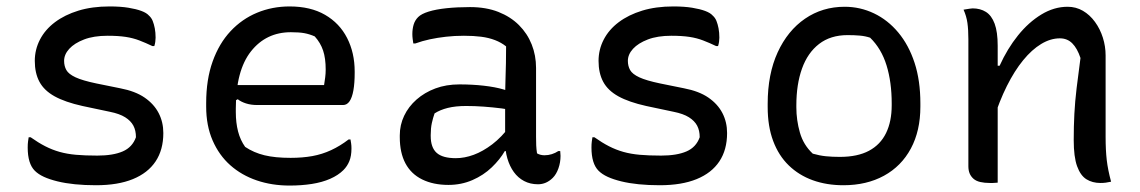

<svg xmlns="http://www.w3.org/2000/svg" viewBox="-20 -564 3540 596"><path d="M282 -81Q331 -81 361 -94Q391 -107 402 -138Q402 -159 394 -174Q386 -189 368.5 -200Q351 -211 321 -217L236 -235Q182 -247 149.5 -265Q117 -283 102.5 -310Q88 -337 88 -375Q88 -410 104 -441Q120 -472 150.5 -495Q181 -518 223.5 -531Q266 -544 320 -544Q354 -544 378.5 -540Q403 -536 419 -530Q435 -524 442 -516Q450 -509 454 -499Q458 -489 460.5 -476Q463 -463 463 -447Q463 -441 462 -434Q461 -427 459 -421H453Q432 -431 412.5 -438.5Q393 -446 370 -449.5Q347 -453 314 -453Q271 -453 241 -441.5Q211 -430 195 -412.5Q179 -395 179 -375Q179 -359 186 -346.5Q193 -334 214.5 -324Q236 -314 279 -305L353 -290Q400 -281 429 -261Q458 -241 472.5 -213Q487 -185 487 -151Q487 -99 463 -63Q439 -27 392.5 -8Q346 11 278 11Q243 11 213 8Q183 5 158.5 -1Q134 -7 116.5 -15Q99 -23 88 -34Q77 -45 71.5 -63Q66 -81 66 -106Q66 -117 67 -124.5Q68 -132 69 -138H75Q99 -121 120.5 -110Q142 -99 165 -92.5Q188 -86 216 -83.5Q244 -81 282 -81Z M879 -544Q944 -544 989 -518Q1034 -492 1057.5 -446Q1081 -400 1081 -342V-338Q1081 -306 1077 -283.5Q1073 -261 1065 -249.5Q1057 -238 1045 -238H778Q759 -238 743.5 -243Q728 -248 718 -256L700 -246V-300H986Q988 -312 989.5 -324Q991 -336 991 -348Q991 -383 983 -407Q975 -431 957 -451Q941 -458 925 -461Q909 -464 883 -464Q806 -464 759 -404.5Q712 -345 712 -227V-216Q712 -183 719 -156Q726 -129 741 -108Q768 -90 801 -82Q834 -74 882 -74Q919 -74 949.5 -79.5Q980 -85 1008 -98Q1036 -111 1062 -131H1068Q1069 -125 1070 -118.5Q1071 -112 1071 -103Q1071 -80 1064.5 -64Q1058 -48 1046 -36Q1030 -20 1005 -9Q980 2 948 7Q916 12 879 12Q824 12 777 -4Q730 -20 695 -51Q660 -82 640 -128Q620 -174 620 -233V-244Q620 -317 640 -373Q660 -429 695.5 -467Q731 -505 778 -524.5Q825 -544 879 -544Z M1644 -353Q1644 -326 1644 -299.5Q1644 -273 1644 -246Q1644 -219 1644 -192.5Q1644 -166 1644 -139Q1644 -124 1644.5 -112.5Q1645 -101 1647 -88Q1652 -85 1658 -83.5Q1664 -82 1670 -82Q1682 -82 1693 -85.5Q1704 -89 1713 -95H1719Q1719 -91 1719.5 -88Q1720 -85 1720 -80Q1720 -60 1713.5 -41.5Q1707 -23 1696 -12Q1686 -2 1674.5 3Q1663 8 1650 8Q1626 8 1607 -2Q1588 -12 1575 -30Q1562 -48 1555 -72Q1548 -96 1548 -122Q1548 -153 1548 -186Q1548 -219 1548 -243Q1548 -282 1549 -312Q1550 -342 1550.5 -368Q1551 -394 1551 -420Q1536 -432 1516.5 -439.5Q1497 -447 1473.5 -450Q1450 -453 1420 -453Q1391 -453 1364.5 -450Q1338 -447 1314.5 -442Q1291 -437 1269 -429H1263Q1262 -435 1261 -443Q1260 -451 1260 -458Q1260 -474 1264 -487.5Q1268 -501 1278 -511Q1288 -521 1310.5 -528Q1333 -535 1366 -538.5Q1399 -542 1439 -542Q1489 -542 1527 -527Q1565 -512 1591 -486Q1617 -460 1630.5 -426Q1644 -392 1644 -353ZM1317 -142Q1317 -106 1335.5 -89.5Q1354 -73 1395 -73Q1422 -73 1450.5 -83.5Q1479 -94 1508 -116Q1537 -138 1564 -174L1563 -95H1547Q1532 -69 1506.5 -44.5Q1481 -20 1446.5 -5Q1412 10 1372 10Q1325 10 1290.5 -7Q1256 -24 1238.5 -57Q1221 -90 1221 -138V-144Q1221 -176 1234.5 -204.5Q1248 -233 1273 -255Q1298 -277 1331.5 -289.5Q1365 -302 1406 -302Q1446 -302 1481.5 -298Q1517 -294 1542.5 -286.5Q1568 -279 1578 -272Q1584 -267 1587 -259.5Q1590 -252 1591.5 -242Q1593 -232 1593 -217Q1565 -224 1537 -227.5Q1509 -231 1481.5 -233Q1454 -235 1427 -235Q1394 -235 1370 -229Q1346 -223 1329 -212Q1324 -198 1320.5 -182Q1317 -166 1317 -145Z M2032 -81Q2081 -81 2111 -94Q2141 -107 2152 -138Q2152 -159 2144 -174Q2136 -189 2118.5 -200Q2101 -211 2071 -217L1986 -235Q1932 -247 1899.5 -265Q1867 -283 1852.5 -310Q1838 -337 1838 -375Q1838 -410 1854 -441Q1870 -472 1900.5 -495Q1931 -518 1973.5 -531Q2016 -544 2070 -544Q2104 -544 2128.5 -540Q2153 -536 2169 -530Q2185 -524 2192 -516Q2200 -509 2204 -499Q2208 -489 2210.5 -476Q2213 -463 2213 -447Q2213 -441 2212 -434Q2211 -427 2209 -421H2203Q2182 -431 2162.5 -438.5Q2143 -446 2120 -449.5Q2097 -453 2064 -453Q2021 -453 1991 -441.5Q1961 -430 1945 -412.5Q1929 -395 1929 -375Q1929 -359 1936 -346.5Q1943 -334 1964.5 -324Q1986 -314 2029 -305L2103 -290Q2150 -281 2179 -261Q2208 -241 2222.5 -213Q2237 -185 2237 -151Q2237 -99 2213 -63Q2189 -27 2142.5 -8Q2096 11 2028 11Q1993 11 1963 8Q1933 5 1908.5 -1Q1884 -7 1866.5 -15Q1849 -23 1838 -34Q1827 -45 1821.5 -63Q1816 -81 1816 -106Q1816 -117 1817 -124.5Q1818 -132 1819 -138H1825Q1849 -121 1870.5 -110Q1892 -99 1915 -92.5Q1938 -86 1966 -83.5Q1994 -81 2032 -81Z M2602 -543Q2650 -543 2693 -522.5Q2736 -502 2768.5 -463Q2801 -424 2819 -369Q2837 -314 2837 -243V-233Q2837 -158 2807.5 -103Q2778 -48 2724 -18.5Q2670 11 2598 11Q2546 11 2503 -4.5Q2460 -20 2428.5 -50.5Q2397 -81 2380 -126.5Q2363 -172 2363 -232V-242Q2363 -334 2394 -401.5Q2425 -469 2479 -506Q2533 -543 2602 -543ZM2611 -455Q2558 -455 2522.5 -427.5Q2487 -400 2469.5 -351Q2452 -302 2452 -237V-231Q2452 -191 2463 -152.5Q2474 -114 2503 -87Q2524 -81 2543.5 -79Q2563 -77 2587 -77Q2642 -77 2677.5 -96Q2713 -115 2730.5 -151Q2748 -187 2748 -237V-243Q2748 -309 2732 -361Q2716 -413 2681 -447Q2666 -452 2649 -453.5Q2632 -455 2611 -455Z M3429 0Q3420 2 3412.5 3Q3405 4 3396 4Q3371 4 3352.5 -7.5Q3334 -19 3323.5 -48Q3313 -77 3313 -129Q3313 -172 3315 -210.5Q3317 -249 3322 -290.5Q3327 -332 3334 -384Q3324 -414 3308.5 -429.5Q3293 -445 3270 -445Q3241 -445 3212 -427.5Q3183 -410 3156 -377Q3129 -344 3105.5 -297Q3082 -250 3063 -190L3061 -360H3083Q3107 -413 3140 -454Q3173 -495 3212.5 -519Q3252 -543 3294 -543Q3320 -543 3341.5 -530.5Q3363 -518 3379 -496Q3395 -474 3403.5 -447Q3412 -420 3412 -392Q3412 -350 3412 -308Q3412 -266 3412 -223.5Q3412 -181 3412 -139Q3412 -98 3415.5 -67.5Q3419 -37 3429 0ZM3077 3Q3073 3 3069 3.5Q3065 4 3061.5 4Q3058 4 3053 4Q3036 4 3023 1Q3010 -2 3002 -9Q2994 -16 2990 -25.5Q2986 -35 2986 -48Q2986 -99 2986 -149Q2986 -199 2986 -248Q2986 -297 2986 -345Q2986 -393 2986 -442Q2986 -472 2983 -493Q2980 -514 2971 -534Q2976 -535 2980.5 -535.5Q2985 -536 2990 -537Q2995 -538 2999 -538Q3023 -538 3040.5 -527Q3058 -516 3067.5 -490.5Q3077 -465 3077 -422Q3077 -350 3077 -277.5Q3077 -205 3077 -134.5Q3077 -64 3077 3Z"/></svg>

Font: Recursive Casual
Style: Regular
Weight: 400
Version: Version 1.047